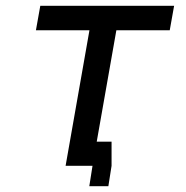

<svg xmlns="http://www.w3.org/2000/svg" viewBox="-20 -570 640 660"><path d="M287.5 -466H103.5L118.5 -550H578.5L563.5 -466H380L312.5 -83H363.5V0L352.5 70H287L298 0H205.5Z"/></svg>

Font: JuliaMono MediumItalic
Style: Regular
Weight: 500
Italic angle: -9°
Monospace: yes
Designer: cormullion
Foundry: corm
Version: Version 0.049; ttfautohint (v1.8.4)